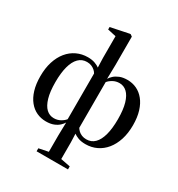

<svg xmlns="http://www.w3.org/2000/svg" viewBox="-236 -972 1256 1351"><g transform="rotate(30 392.5 -296.0)"><path d="M265.5 226V201.5L342 186V51L344.5 -53.5Q336.5 -39.5 320.2 -24.2Q304 -9 278.5 1.2Q253 11.5 216 11.5Q176 11.5 141 -4.5Q106 -20.5 79.8 -52.8Q53.5 -85 38.8 -133.2Q24 -181.5 24 -245.5Q24 -311 40.5 -363Q57 -415 87.2 -452Q117.5 -489 158.8 -508.5Q200 -528 248.5 -528Q282 -528 306.5 -519Q331 -510 344 -499.5L341.5 -576V-753L273 -768V-788L420.5 -818.5H427.5L442.5 -807.5V-576L440 -463.5Q448.5 -478 464.8 -493Q481 -508 506.8 -518.5Q532.5 -529 569 -529Q609.5 -529 644.2 -512.8Q679 -496.5 705.2 -464.2Q731.5 -432 746.5 -383.8Q761.5 -335.5 761.5 -271.5Q761.5 -206.5 744.8 -154.2Q728 -102 697.8 -65Q667.5 -28 626.5 -8.5Q585.5 11 537 11Q502.5 11 478.2 1.8Q454 -7.5 440.5 -18L443 51V186.5L520.5 201.5V226ZM253 -36Q282.5 -36 306.2 -49.5Q330 -63 342 -79V-450Q335.5 -462 324 -472.2Q312.5 -482.5 296.5 -489.2Q280.5 -496 259.5 -496Q219.5 -496 192 -468.5Q164.5 -441 150.5 -388.8Q136.5 -336.5 136.5 -262Q136.5 -185 151.2 -134.8Q166 -84.5 192 -60.2Q218 -36 253 -36ZM525.5 -21.5Q566 -21.5 593.2 -48.8Q620.5 -76 634.5 -128.2Q648.5 -180.5 648.5 -255Q648.5 -332.5 633.8 -382.8Q619 -433 593 -457.2Q567 -481.5 532.5 -481.5Q503 -481.5 479.5 -468.2Q456 -455 443 -438.5V-67Q449.5 -56 461 -45.2Q472.5 -34.5 488.8 -28Q505 -21.5 525.5 -21.5Z"/></g></svg>

Font: Merriweather 120pt Medium
Style: Regular
Weight: 500
Version: Version 2.100